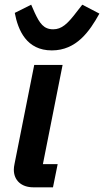

<svg xmlns="http://www.w3.org/2000/svg" viewBox="-20 -799 444 819"><path d="M201 -584C306 -584 362 -665 404 -741L331 -779L306 -747C268 -697 243 -674 207 -674C166 -674 149 -700 128 -745L113 -779L43 -744C57 -670 93 -584 201 -584ZM206 0 226 -99H163L247 -522H126L42 -100C40 -90 39 -83 39 -75C39 -30 71 0 122 0Z"/></svg>

Font: Braiins Sans SemiBold
Style: Italic
Weight: 600
Italic angle: -11.31°
Designer: Mike Abbink, Paul van der Laan, Pieter van Rosmalen, Jiri Chlebus, Lubos Buracinsky
Foundry: Bold Monday, Sudetype
Version: Version 1.000;hotconv 1.0.109;makeotfexe 2.5.65596